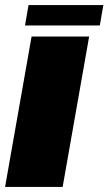

<svg xmlns="http://www.w3.org/2000/svg" viewBox="-37 -737 428 757"><path d="M61.5 -636.5H356.5L370.5 -717H75.5ZM-17 0H210L314.5 -593H87.5Z"/></svg>

Font: Anybody UltraCondensed Thin Black
Style: Italic
Weight: 900
Italic angle: -10°
Version: Version 1.111